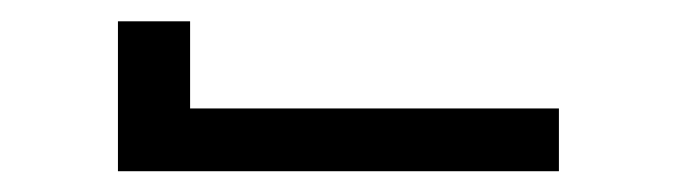

<svg xmlns="http://www.w3.org/2000/svg" viewBox="-20 -780 642 182"><path d="M91.8 -759.8H160.2V-677.2H509.8V-617.7H91.8Z"/></svg>

Font: Vazir Code Hack
Style: Code-Hack
Weight: 400
Foundry: DejaVu fonts team - Redesigned by Saber Rastikerdar
Version: Version 1.1.2